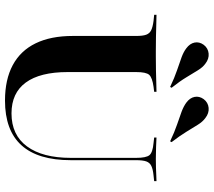

<svg xmlns="http://www.w3.org/2000/svg" viewBox="-62 -750 823 738"><g transform="rotate(90 349.0 -380.5)"><path d="M117.7 -369.4V-492.7Q117.7 -518.5 112.9 -531.5Q108.1 -544.4 96 -550.4Q83.9 -556.5 59.7 -559.7L36.3 -562.1V-571Q51.6 -571 73.4 -570.2Q95.2 -569.4 121.4 -569Q147.6 -568.5 175.8 -568.5H187.1H197.6Q225.8 -568.5 250.8 -569Q275.8 -569.4 296.8 -570.2Q317.7 -571 332.3 -571V-562.1L312.9 -559.7Q278.2 -554.8 267.3 -543.1Q256.5 -531.5 256.5 -492.7V-369.4ZM366.1 11.3Q285.5 11.3 229.8 -18.5Q174.2 -48.4 146 -106.5Q117.7 -164.5 117.7 -249.2V-369.4H256.5V-229.8Q256.5 -123.4 296.8 -68.5Q337.1 -13.7 415.3 -13.7Q498.4 -13.7 542.3 -73.4Q586.3 -133.1 586.3 -241.9V-369.4H595.2V-241.9Q595.2 -115.3 537.9 -52Q480.6 11.3 366.1 11.3ZM586.3 -369.4V-492.7Q586.3 -531.5 575.8 -544Q565.3 -556.5 529 -559.7L508.1 -562.1V-571Q523.4 -570.2 544.8 -569.4Q566.1 -568.5 590.3 -568.5Q608.1 -568.5 623.8 -569Q639.5 -569.4 653.2 -570.2Q666.9 -571 675.8 -571V-562.1L654 -559.7Q629.8 -557.3 617.3 -551.2Q604.8 -545.2 600 -531.9Q595.2 -518.5 595.2 -492.7V-369.4ZM313.7 -623.4Q278.2 -640.3 249.6 -650Q221 -659.7 200 -667.3Q179 -675 165.3 -685.5Q146.8 -699.2 143.1 -717.3Q139.5 -735.5 151.6 -752.4Q164.5 -769.4 185.1 -771.4Q205.6 -773.4 224.2 -758.9Q237.9 -749.2 249.6 -730.2Q261.3 -711.3 276.6 -685.9Q291.9 -660.5 316.9 -629ZM522.6 -623.4Q487.1 -640.3 458.5 -650Q429.8 -659.7 409.3 -667.3Q388.7 -675 374.2 -685.5Q355.6 -699.2 352 -717.3Q348.4 -735.5 360.5 -752.4Q373.4 -769.4 394 -771.4Q414.5 -773.4 433.1 -758.9Q447.6 -748.4 459.3 -729.4Q471 -710.5 486.3 -685.5Q501.6 -660.5 525.8 -629Z"/></g></svg>

Font: Playfair 144pt SemiExpanded ExtraBold
Style: Regular
Weight: 800
Width: 6
Designer: Claus Eggers Sørensen
Foundry: Claus Eggers Sørensen
Version: Version 2.203